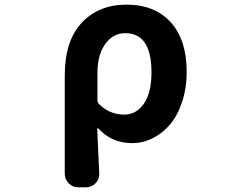

<svg xmlns="http://www.w3.org/2000/svg" viewBox="-20 -592 1040 815"><path d="M312.5 203.1Q288.1 203.1 271.5 186Q254.9 168.9 254.9 145.5V-271.5Q254.9 -418.9 327.1 -495.6Q399.4 -572.3 516.6 -572.3Q637.7 -572.3 705.1 -497.1Q772.5 -421.9 772.5 -287.1Q772.5 -217.8 752.9 -159.2Q733.4 -100.6 701.2 -63Q668.9 -25.4 627.4 -4.9Q585.9 15.6 541 15.6Q454.1 15.6 397.5 -46.9Q396.5 -47.9 394.5 -47.4Q392.6 -46.9 392.6 -44.9Q401.4 137.7 401.4 147.5Q401.4 169.9 385.7 185.5Q369.1 203.1 344.7 203.1ZM507.8 -105.5Q557.6 -105.5 590.3 -151.4Q623 -197.3 623 -285.2Q623 -451.2 511.7 -451.2Q460 -451.2 426.8 -405.3Q393.6 -359.4 393.6 -281.2V-165Q393.6 -158.2 398.4 -152.3Q443.4 -105.5 507.8 -105.5Z"/></svg>

Font: Gen Jyuu Gothic Monospace Bold
Style: Bold
Weight: 700
Designer: [Source Han Sans]
Ryoko NISHIZUKA  (kana & ideographs); Paul D. Hunt (Latin, Greek & Cyrillic); Wenlong ZHANG  (bopomofo
Version: Version 1.002.20150607